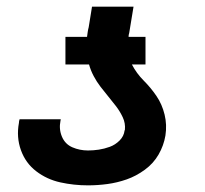

<svg xmlns="http://www.w3.org/2000/svg" viewBox="-20 -550 616 578"><path d="M245 8Q274 8 303.5 4Q333 0 361.5 -10Q390 -20 416 -39Q442 -58 457.5 -85Q473 -112 478 -142Q483 -174 475.5 -205Q468 -236 451 -261Q434 -286 412.5 -307.5Q391 -329 377 -356H418V-439H367Q367 -442 367.5 -445Q368 -448 369 -451L382 -530H257L247 -468Q245 -461 244 -453.5Q243 -446 242 -439H177V-356H248Q253 -338 262 -321Q271 -304 282.5 -289Q294 -274 306 -259.5Q318 -245 329.5 -230Q341 -215 349.5 -197Q358 -179 356 -159Q356 -158 355 -157Q353 -140 340 -127Q327 -114 310.5 -108Q294 -102 277.5 -99.5Q261 -97 245 -97Q220 -97 198 -106.5Q176 -116 166.5 -138.5Q157 -161 162 -186Q162 -188 163 -191H39Q37 -185 37 -180Q29 -137 43 -98Q57 -59 89 -34.5Q121 -10 161.5 -1Q202 8 245 8Z"/></svg>

Font: Iosevka Sparkle
Style: Bold Italic
Weight: 700
Italic angle: -9°
Designer: Belleve Invis
Foundry: Belleve Invis
Version: Version 4.5.0; ttfautohint (v1.8.3)